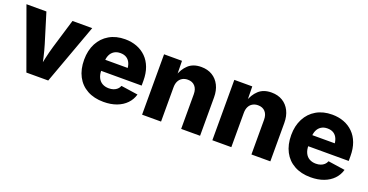

<svg xmlns="http://www.w3.org/2000/svg" viewBox="-29 -1080 3110 1621"><g transform="rotate(20 1525.5 -270.0)"><path d="M206.5 0 9.8 -542.5H189L270 -278.8Q286.1 -225.6 298.6 -170.4Q311 -115.2 323.7 -54.2H291.5Q303.7 -115.2 315.9 -170.2Q328.1 -225.1 343.8 -278.8L423.3 -542.5H600.6L402.8 0Z M901.4 10.3Q816.9 10.3 755.1 -23.7Q693.4 -57.6 660.4 -120.4Q627.4 -183.1 627.4 -269.5Q627.4 -353 660.4 -416.3Q693.4 -479.5 753.7 -514.6Q814 -549.8 895.5 -549.8Q953.1 -549.8 1001.2 -531.5Q1049.3 -513.2 1084.7 -478Q1120.1 -442.9 1139.4 -391.4Q1158.7 -339.8 1158.7 -272.9V-229.5H687V-329.1H1077.6L998.5 -305.7Q998.5 -343.3 987.1 -370.4Q975.6 -397.5 953.1 -411.9Q930.7 -426.3 897.5 -426.3Q864.3 -426.3 841.3 -411.6Q818.4 -397 806.4 -370.8Q794.4 -344.7 794.4 -309.1V-237.3Q794.4 -196.3 808.1 -168.5Q821.8 -140.6 846.7 -126.7Q871.6 -112.8 904.8 -112.8Q928.2 -112.8 947 -119.4Q965.8 -126 979.2 -138.4Q992.7 -150.9 999.5 -168.9L1151.4 -146.5Q1138.2 -99.1 1104.2 -63.7Q1070.3 -28.3 1019 -9Q967.8 10.3 901.4 10.3Z M1416.5 -308.1V0H1246.1V-542.5H1407.2L1409.7 -404.8H1400.4Q1420.9 -470.2 1464.1 -510Q1507.3 -549.8 1579.6 -549.8Q1636.7 -549.8 1678.7 -524.4Q1720.7 -499 1743.9 -452.9Q1767.1 -406.7 1767.1 -344.7V0H1597.2V-311.5Q1597.2 -357.4 1573.7 -383.5Q1550.3 -409.7 1508.8 -409.7Q1481.4 -409.7 1460.4 -397.7Q1439.5 -385.7 1428 -363Q1416.5 -340.3 1416.5 -308.1Z M2047.9 -308.1V0H1877.4V-542.5H2038.6L2041 -404.8H2031.7Q2052.2 -470.2 2095.5 -510Q2138.7 -549.8 2210.9 -549.8Q2268.1 -549.8 2310.1 -524.4Q2352.1 -499 2375.2 -452.9Q2398.4 -406.7 2398.4 -344.7V0H2228.5V-311.5Q2228.5 -357.4 2205.1 -383.5Q2181.6 -409.7 2140.1 -409.7Q2112.8 -409.7 2091.8 -397.7Q2070.8 -385.7 2059.3 -363Q2047.9 -340.3 2047.9 -308.1Z M2761.7 10.3Q2677.2 10.3 2615.5 -23.7Q2553.7 -57.6 2520.8 -120.4Q2487.8 -183.1 2487.8 -269.5Q2487.8 -353 2520.8 -416.3Q2553.7 -479.5 2614 -514.6Q2674.3 -549.8 2755.9 -549.8Q2813.5 -549.8 2861.6 -531.5Q2909.7 -513.2 2945.1 -478Q2980.5 -442.9 2999.8 -391.4Q3019 -339.8 3019 -272.9V-229.5H2547.4V-329.1H2938L2858.9 -305.7Q2858.9 -343.3 2847.4 -370.4Q2835.9 -397.5 2813.5 -411.9Q2791 -426.3 2757.8 -426.3Q2724.6 -426.3 2701.7 -411.6Q2678.7 -397 2666.7 -370.8Q2654.8 -344.7 2654.8 -309.1V-237.3Q2654.8 -196.3 2668.5 -168.5Q2682.1 -140.6 2707 -126.7Q2731.9 -112.8 2765.1 -112.8Q2788.6 -112.8 2807.4 -119.4Q2826.2 -126 2839.6 -138.4Q2853 -150.9 2859.9 -168.9L3011.7 -146.5Q2998.5 -99.1 2964.6 -63.7Q2930.7 -28.3 2879.4 -9Q2828.1 10.3 2761.7 10.3Z"/></g></svg>

Font: Inter 16pt ExtraBold
Style: Regular
Weight: 800
Version: Version 4.001;git-66647c0bb